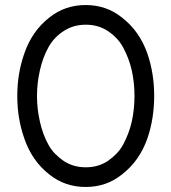

<svg xmlns="http://www.w3.org/2000/svg" viewBox="-20 -732 682 764"><path d="M321.2 -633.7Q371.2 -633.7 408.7 -608.7Q427.5 -596.5 443.2 -580.1Q459 -563.7 470.2 -542.8Q481.3 -522.2 490.1 -499.2Q498.8 -476.3 504.3 -452Q515.2 -403.2 515.2 -350Q515.2 -297.7 504.3 -248Q498.8 -223.7 490.1 -200.8Q481.3 -177.8 470.2 -157.2Q459 -136.3 443.2 -120.3Q427.5 -104.3 408.7 -91.3Q371.2 -66.3 321.2 -66.3Q272 -66.3 233.7 -91.3Q214.8 -104.3 199.1 -120.3Q183.3 -136.3 172.2 -157.2Q149.8 -197.7 138.8 -248Q133.3 -272.3 130.2 -297.8Q127.2 -323.3 127.2 -350Q127.2 -377.5 130.2 -402.6Q133.3 -427.7 138.8 -452Q149.8 -502.3 172.2 -542.8Q183.3 -563.7 199.1 -580.1Q214.8 -596.5 233.7 -608.7Q272 -633.7 321.2 -633.7ZM321.2 -712Q238 -712 176 -662Q141.3 -634.8 116.4 -598.8Q91.5 -562.8 76.3 -517.8Q48.8 -439.5 48.8 -350Q48.8 -260.5 76.3 -182.2Q91.5 -137.2 116.4 -101.2Q141.3 -65.2 176 -38Q238 12 321.2 12Q403.5 12 465.5 -38Q535.7 -92.3 566.8 -182.2Q580.2 -221 586.8 -263.3Q593.5 -305.7 593.5 -350Q593.5 -395.2 586.8 -437.1Q580.2 -479 566.8 -517.8Q535.7 -607.7 465.5 -662Q403.5 -712 321.2 -712Z"/></svg>

Font: Unageo Variable
Style: Regular
Weight: 300
Designer: Richard Sepsi
Foundry: Richard Sepsi
Version: Version 2.200